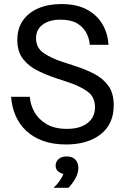

<svg xmlns="http://www.w3.org/2000/svg" viewBox="-20 -682 607 923"><path d="M297.5 12.5Q234.2 12.5 186.2 -5Q138.3 -22.5 105.4 -53.8Q72.5 -85 54.6 -126.7Q36.7 -168.3 33.3 -216.7H123.3Q125.8 -178.3 145.8 -142.9Q165.8 -107.5 204.6 -85Q243.3 -62.5 301.7 -62.5Q365 -62.5 400.8 -90.4Q436.7 -118.3 436.7 -166.7Q436.7 -215 402.1 -240.8Q367.5 -266.7 315 -284.2L252.5 -305Q205 -320.8 161.7 -342.1Q118.3 -363.3 90.8 -398.3Q63.3 -433.3 63.3 -490Q63.3 -545 90 -583.3Q116.7 -621.7 164.2 -642.1Q211.7 -662.5 274.2 -662.5Q350 -662.5 399.2 -635.4Q448.3 -608.3 473.3 -564.2Q498.3 -520 501.7 -466.7H411.7Q409.2 -497.5 394.6 -525Q380 -552.5 350 -570Q320 -587.5 270.8 -587.5Q217.5 -587.5 185.4 -563.8Q153.3 -540 153.3 -498.3Q153.3 -451.7 190.4 -426.7Q227.5 -401.7 279.2 -385L342.5 -364.2Q390 -349.2 432.1 -327.5Q474.2 -305.8 500.4 -270.4Q526.7 -235 526.7 -175.8Q526.7 -85.8 464.2 -36.7Q401.7 12.5 297.5 12.5ZM309.2 220.8H239.2V218.3Q253.3 206.7 266.7 187.5Q280 168.3 285 154.2Q270 150.8 258.8 141.2Q247.5 131.7 247.5 114.2Q247.5 95 261.7 82.5Q275.8 70 300 70Q327.5 70 342.1 85Q356.7 100 356.7 125.8Q356.7 150.8 342.1 176.2Q327.5 201.7 309.2 220.8Z"/></svg>

Font: Familjen Grotesk Variable
Style: Regular
Weight: 400
Designer: Anders Wikstroem, Jonas Baeckman, Matilda Gysing, Kristian Moeller
Foundry: Familjen STHLM AB
Version: Version 2.000